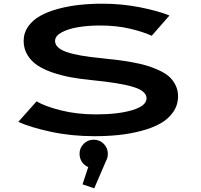

<svg xmlns="http://www.w3.org/2000/svg" viewBox="-20 -726 1090 1039"><path d="M491 11Q366 11 255.8 -12.8Q145.5 -36.5 79 -66.5L178 -177.5Q223 -150.5 309.5 -128.8Q396 -107 499.5 -107Q620 -107 696.5 -130.2Q773 -153.5 773 -194Q773 -233.5 701.2 -255.5Q629.5 -277.5 475.5 -292.5Q413.5 -298.5 362.2 -308Q311 -317.5 262.5 -334.2Q214 -351 181 -373.5Q148 -396 128 -429.5Q108 -463 108 -504.5Q108 -548 132.5 -582.8Q157 -617.5 197.8 -640.2Q238.5 -663 294.2 -678Q350 -693 409.2 -699.5Q468.5 -706 533 -706Q639.5 -706 737.8 -686.5Q836 -667 897 -642L801 -532.5Q753.5 -554.5 681.2 -571.2Q609 -588 521.5 -588Q457.5 -588 403.2 -579Q349 -570 313.5 -550.8Q278 -531.5 278 -504.5Q278 -466.5 339.8 -444.8Q401.5 -423 529.5 -411Q579 -406 615 -401.5Q651 -397 697 -388.8Q743 -380.5 775.5 -370.5Q808 -360.5 841.8 -345Q875.5 -329.5 896.2 -310.5Q917 -291.5 930.2 -264.5Q943.5 -237.5 943.5 -205.5Q943.5 -157.5 917.2 -119.8Q891 -82 847.8 -57.8Q804.5 -33.5 744.8 -17.8Q685 -2 622.5 4.5Q560 11 491 11ZM563.5 106Q563.5 128 553.5 145.5L490 293L426.5 271.5L457.5 178Q436 169.5 423.2 150Q410.5 130.5 410.5 106Q410.5 74.5 432.8 52.2Q455 30 487 30Q519 30 541.2 52.2Q563.5 74.5 563.5 106Z"/></svg>

Font: League Mono Extended SemiBold
Style: Regular
Weight: 600
Width: 9
Designer: Tyler Finck
Foundry: The League of Moveable Type / Tyler Finck
Version: Version 2.210